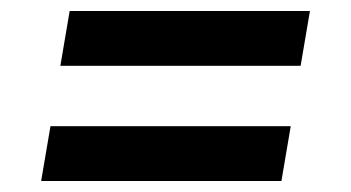

<svg xmlns="http://www.w3.org/2000/svg" viewBox="-20 -515 640 350"><path d="M528 -395H90L107 -495H545ZM55 -185 72 -285H510L493 -185Z"/></svg>

Font: Zed Sans Extended
Style: Bold Italic
Weight: 700
Width: 7
Italic angle: -9°
Designer: Belleve Invis
Foundry: Belleve Invis
Version: Version 1.0.0; ttfautohint (v1.8.4)